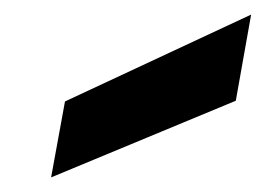

<svg xmlns="http://www.w3.org/2000/svg" viewBox="-20 -778 364 263"><path d="M50 -535 69 -639 324 -758 303 -640Z"/></svg>

Font: DM Sans 24pt Black
Style: Italic
Weight: 900
Italic angle: -10°
Designer: Colophon Foundry, Jonny Pinhorn
Foundry: Colophon Foundry
Version: Version 4.004;gftools[0.9.30]